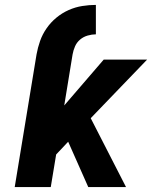

<svg xmlns="http://www.w3.org/2000/svg" viewBox="-20 -763 640 783"><path d="M129 -541Q134 -569 143.5 -596Q153 -623 170 -647.5Q187 -672 210 -691Q233 -710 260 -722Q287 -734 315.5 -738.5Q344 -743 371 -743V-623Q355 -623 337.5 -618Q320 -613 306.5 -601.5Q293 -590 286 -574Q279 -558 276 -541ZM340 0 258 -185 209 -133 187 0H40L129 -541H276L242 -333L403 -520H580L350 -281L494 0Z"/></svg>

Font: Iosevka Heavy Extended Oblique
Style: Regular
Weight: 900
Width: 7
Italic angle: -9°
Monospace: yes
Designer: Belleve Invis
Foundry: Belleve Invis
Version: Version 32.5.0; ttfautohint (v1.8.4)